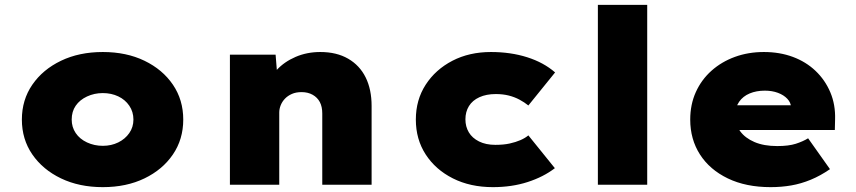

<svg xmlns="http://www.w3.org/2000/svg" viewBox="-20 -760 3522 790"><path d="M403 10Q306 10 231 -26Q156 -62 113 -124.5Q70 -187 70 -268Q70 -349 113 -411.5Q156 -474 231 -510Q306 -546 403 -546Q500 -546 574.5 -510Q649 -474 691.5 -411.5Q734 -349 734 -268Q734 -187 691.5 -124.5Q649 -62 574.5 -26Q500 10 403 10ZM403 -160Q438 -160 466.5 -174Q495 -188 512 -212.5Q529 -237 529 -268Q529 -300 512 -325Q495 -350 466.5 -363.5Q438 -377 403 -377Q368 -377 338 -363Q308 -349 291.5 -325Q275 -301 275 -268Q275 -237 291.5 -212.5Q308 -188 338 -174Q368 -160 403 -160Z M926 0V-535H1114L1124 -411L1077 -398Q1088 -439 1119 -472.5Q1150 -506 1196.5 -526Q1243 -546 1298 -546Q1365 -546 1412.5 -518.5Q1460 -491 1484.5 -441.5Q1509 -392 1509 -324V0H1306V-293Q1306 -321 1296 -340Q1286 -359 1266.5 -370Q1247 -381 1221 -381Q1198 -381 1181 -373.5Q1164 -366 1152.5 -354Q1141 -342 1135 -327Q1129 -312 1129 -297V0H1028Q985 0 959.5 0Q934 0 926 0Z M2008 10Q1915 10 1843.5 -26Q1772 -62 1731.5 -124.5Q1691 -187 1691 -268Q1691 -349 1731.5 -411.5Q1772 -474 1841.5 -510Q1911 -546 2000 -546Q2081 -546 2149 -524.5Q2217 -503 2264 -462L2154 -326Q2138 -339 2117.5 -350Q2097 -361 2073 -367Q2049 -373 2020 -373Q1981 -373 1952.5 -360Q1924 -347 1909.5 -323.5Q1895 -300 1895 -269Q1895 -239 1909 -215.5Q1923 -192 1951 -178Q1979 -164 2018 -164Q2052 -164 2077 -169.5Q2102 -175 2121.5 -183.5Q2141 -192 2154 -203L2263 -68Q2216 -32 2151 -11Q2086 10 2008 10Z M2440 0V-740H2643V0Z M3151 10Q3049 10 2974.5 -26Q2900 -62 2860 -124.5Q2820 -187 2820 -268Q2820 -330 2843 -381Q2866 -432 2907.5 -469Q2949 -506 3004 -526Q3059 -546 3123 -546Q3188 -546 3242 -526Q3296 -506 3335.5 -468.5Q3375 -431 3396.5 -380Q3418 -329 3416 -268L3415 -225H2940L2917 -327H3254L3235 -301V-319Q3234 -338 3219.5 -353.5Q3205 -369 3181 -378Q3157 -387 3127 -387Q3092 -387 3064.5 -375.5Q3037 -364 3021 -341Q3005 -318 3005 -284Q3005 -248 3025.5 -220Q3046 -192 3084.5 -175.5Q3123 -159 3178 -159Q3225 -159 3254.5 -168.5Q3284 -178 3305 -191L3395 -64Q3356 -37 3316 -20.5Q3276 -4 3235.5 3Q3195 10 3151 10Z"/></svg>

Font: Lexend Exa Black
Style: Regular
Weight: 900
Designer: Bonnie Shaver-Troup, Thomas Jockin
Foundry: Lexend
Version: Version 1.007